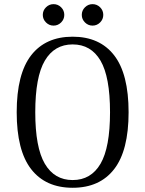

<svg xmlns="http://www.w3.org/2000/svg" viewBox="-20 -880 691 913"><path d="M325.5 12.9Q196.8 12.9 128.1 -75.7Q59.4 -164.2 59.4 -346.3Q59.4 -528.4 128.1 -617Q196.8 -705.5 325.5 -705.5Q454.1 -705.5 522.8 -617Q591.5 -528.4 591.5 -346.3Q591.5 -164.2 522.8 -75.7Q454.1 12.9 325.5 12.9ZM325.5 -23.8Q412.7 -23.8 458 -101.3Q503.2 -178.7 503.2 -346.3Q503.2 -514.5 458 -591.6Q412.7 -668.8 325.5 -668.8Q238.7 -668.8 193.2 -591.6Q147.7 -514.5 147.7 -346.3Q147.7 -178.7 193.2 -101.3Q238.7 -23.8 325.5 -23.8ZM234.6 -758.2Q213.8 -758.2 198.7 -773.3Q183.5 -788.4 183.5 -809.2Q183.5 -830.3 198.7 -845.3Q213.8 -860.3 234.6 -860.3Q255.6 -860.3 270.7 -845.3Q285.7 -830.3 285.7 -809.2Q285.7 -788.4 270.7 -773.3Q255.6 -758.2 234.6 -758.2ZM420 -758.2Q399.2 -758.2 384 -773.3Q368.9 -788.4 368.9 -809.2Q368.9 -830.3 384 -845.3Q399.2 -860.3 420 -860.3Q441 -860.3 456.1 -845.3Q471.1 -830.3 471.1 -809.2Q471.1 -788.4 456.1 -773.3Q441 -758.2 420 -758.2Z"/></svg>

Font: Arima Thin
Style: Regular
Weight: 100
Designer: Joana Correia and Natanael Gama
Foundry: NDISCOVER
Version: Version 1.101;gftools[0.9.23]